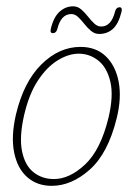

<svg xmlns="http://www.w3.org/2000/svg" viewBox="-20 -581 420 608"><path d="M235 -432.5Q284 -432.5 315 -402.8Q346 -373 355.8 -322Q365.5 -271 349.5 -206.5Q322 -95 264.2 -43.8Q206.5 7.5 143.5 7.5Q97.5 7.5 66.2 -20Q35 -47.5 24.8 -98.2Q14.5 -149 30.5 -218.5Q55 -321.5 111 -377Q167 -432.5 235 -432.5ZM150.5 -14Q200.5 -14 249.8 -60.5Q299 -107 323.5 -208Q340 -277 329.5 -322Q319 -367 291.5 -389Q264 -411 229.5 -411Q197 -411 162.8 -390Q128.5 -369 100.2 -326.2Q72 -283.5 56.5 -217Q40.5 -147 49.8 -102Q59 -57 86.2 -35.5Q113.5 -14 150.5 -14ZM294 -473.5Q280 -473.5 268.5 -483Q257 -492.5 247.2 -505Q237.5 -517.5 227.5 -527Q217.5 -536.5 206 -536.5Q173 -536.5 161.5 -489Q158 -476 147.5 -476Q137.5 -476 141 -490Q149.5 -526.5 168.5 -543.8Q187.5 -561 211.5 -561Q226 -561 237.2 -551.2Q248.5 -541.5 258.2 -529Q268 -516.5 278.2 -506.8Q288.5 -497 300.5 -497Q332.5 -497 344.5 -545Q348 -558 358.5 -558Q368.5 -558 364.5 -542.5Q355 -505 337.2 -489.2Q319.5 -473.5 294 -473.5Z"/></svg>

Font: Fraunces144ptSuperSoftThinItalic
Style: Italic
Weight: 100
Italic angle: -16°
Version: Version 1.000;[0bf87f6ff]